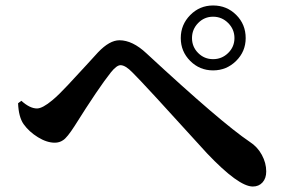

<svg xmlns="http://www.w3.org/2000/svg" viewBox="-20 -729 1040 701"><path d="M758 -709Q808 -709 842.5 -674.5Q877 -640 877 -590Q877 -541 842 -506.5Q807 -472 758 -472Q709 -472 674.5 -506.5Q640 -541 640 -590Q640 -639 674.5 -674Q709 -709 758 -709ZM813 -645Q790 -668 758 -668Q726 -668 703.5 -645Q681 -622 681 -590Q681 -558 703.5 -535.5Q726 -513 758 -513Q790 -513 813 -535.5Q836 -558 836 -590Q836 -622 813 -645ZM66 -276Q48 -302 46 -352L58 -361Q89 -333 115 -333Q135 -333 171 -363Q194 -382 227.5 -418Q261 -454 295.5 -491.5Q330 -529 338 -538Q380 -582 416 -582Q464 -582 515 -534Q788 -281 892 -211Q920 -193 936 -163.5Q952 -134 952 -103Q952 -78 938.5 -63Q925 -48 903 -48Q851 -48 736 -169Q503 -426 464 -464Q438 -491 420 -491Q406 -491 385 -465Q339 -407 253 -270Q225 -226 210 -217Q197 -208 180 -208Q151 -208 118.5 -228Q86 -248 66 -276Z"/></svg>

Font: Swei Spring CJKtc
Style: Bold
Weight: 700
Version: Version 1.021